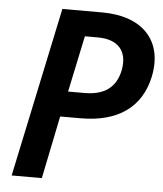

<svg xmlns="http://www.w3.org/2000/svg" viewBox="-52 -760 685 805"><g transform="rotate(5 291.0 -357.0)"><path d="M27 0H154L208 -264H294C451 -264 548 -333 576 -463C608 -615 518 -714 346 -714H178ZM232 -371 282 -608H337C423 -608 464 -560 448 -479C433 -406 384 -371 301 -371Z"/></g></svg>

Font: Noto Sans SemiBold
Style: Italic
Weight: 600
Italic angle: -12°
Designer: Monotype Design Team
Foundry: Monotype Imaging Inc.
Version: Version 2.013